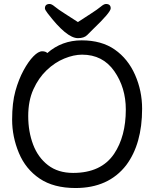

<svg xmlns="http://www.w3.org/2000/svg" viewBox="-20 -922 785 966"><path d="M348 -52Q489 -52 554 -148Q613 -236 613 -371Q613 -481 555 -564Q497 -647 393 -647Q351 -647 303.5 -627.5Q256 -608 215 -569Q174 -530 148 -472.5Q122 -415 122 -338Q122 -260 146.5 -195Q171 -130 221.5 -91Q272 -52 348 -52ZM360 24Q250 24 179.5 -23.5Q109 -71 75 -152.5Q41 -234 41 -320Q41 -405 57.5 -464Q74 -523 98.5 -568Q123 -613 148 -638.5Q173 -664 192 -664Q210 -664 218 -655Q291 -719 391 -719Q491 -719 557.5 -672.5Q624 -626 659.5 -545.5Q695 -465 695 -375Q695 -198 615 -91Q526 24 360 24ZM372 -730Q315 -730 219 -856Q206 -873 206 -880Q206 -902 230 -902Q240 -902 256 -888.5Q272 -875 306 -853.5Q340 -832 372 -811Q404 -832 437.5 -853.5Q471 -875 487 -888.5Q503 -902 513 -902Q537 -902 537 -880Q537 -860 448 -775Q434 -761 418.5 -745.5Q403 -730 372 -730Z"/></svg>

Font: LXGW WenKai Lite Medium
Style: Regular
Weight: 500
Designer: LXGW / Fontworks Inc.
Foundry: LXGW / Fontworks Inc.
Version: Version 1.511; March 25, 2025